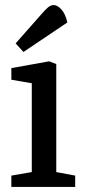

<svg xmlns="http://www.w3.org/2000/svg" viewBox="-20 -741 338 761"><path d="M25 0V-45L106 -59V-411L25 -425V-471L175 -498L203 -487V-59L278 -45V0ZM73 -535 42 -569 147 -688Q159 -702 170 -711.5Q181 -721 193 -721Q207 -721 223 -704Q239 -687 247 -652Z"/></svg>

Font: Faustina Medium
Style: Regular
Weight: 500
Designer: Alfonso Garcia
Foundry: http://www.omnibus-type.com
Version: Version 1.200